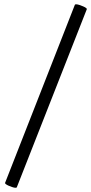

<svg xmlns="http://www.w3.org/2000/svg" viewBox="-20 -740 429 905"><path d="M59.1 143.1Q57.6 145.5 51.5 145Q45.4 144.5 36.9 141.6Q28.3 138.7 20.5 135.3Q12.7 131.8 7.8 128.2Q2.9 124.5 3.9 122.1L333 -717.8Q334.5 -720.2 340.6 -719.7Q346.7 -719.2 355.2 -716.3Q363.8 -713.4 371.8 -710Q379.9 -706.5 385 -702.9Q390.1 -699.2 389.2 -696.8Z"/></svg>

Font: Junicode SmCond Medium
Style: Italic
Weight: 500
Width: 4
Italic angle: -11°
Designer: Peter S. Baker
Version: Version 2.206